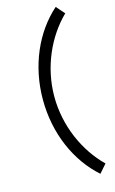

<svg xmlns="http://www.w3.org/2000/svg" viewBox="-145 -829 649 1087"><g transform="rotate(-15 179.5 -286.0)"><path d="M344 154C235 48 162 -114 162 -286C162 -458 235 -620 344 -726L301 -775C174 -663 95 -485 95 -286C95 -87 174 91 301 203Z"/></g></svg>

Font: UULA Sans
Style: Regular
Weight: 400
Designer: Mohamed Gaber, Laura Garcia Mut
Foundry: Kief Type Foundry
Version: Version 3.006;hotconv 1.0.109;makeotfexe 2.5.65596